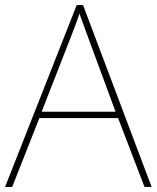

<svg xmlns="http://www.w3.org/2000/svg" viewBox="-20 -736 617 756"><path d="M549 0H577L307 -716H282L0 0H28L135 -271H445ZM325 -594 435 -296H144L260 -593C270 -620 283 -652 293 -682C306 -645 317 -617 325 -594Z"/></svg>

Font: Noto Sans Arabic UI Th
Style: Regular
Weight: 100
Designer: Monotype Design Team, Nadine Chahine and Nizar Qandah
Foundry: Monotype Imaging Inc.
Version: Version 2.010